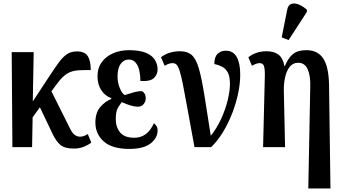

<svg xmlns="http://www.w3.org/2000/svg" viewBox="-20 -830 1945 1083"><path d="M50 0 46 -536H170L165 -258L265 -410Q293 -453 315 -482Q337 -511 359.5 -525.5Q382 -540 414 -540Q458 -540 475 -513.5Q492 -487 492 -435Q452 -435 425 -433.5Q398 -432 377.5 -424Q357 -416 338 -399Q319 -382 296 -350L270 -315L375 -105Q387 -80 401 -69.5Q415 -59 432 -59Q442 -59 453.5 -63Q465 -67 475 -74L495 -26Q482 -15 456 -3.5Q430 8 396 8Q346 8 321.5 -12Q297 -32 277 -74L205 -225L164 -168L161 0Z M709 10Q613 10 565.5 -32Q518 -74 518 -139Q518 -193 544.5 -225Q571 -257 608 -272V-276Q571 -290 550.5 -322.5Q530 -355 530 -399Q530 -447 554.5 -480Q579 -513 619 -530Q659 -547 707 -547Q769 -547 804.5 -531.5Q840 -516 854.5 -491Q869 -466 869 -439Q869 -410 848.5 -390Q828 -370 772 -373Q772 -403 766 -431Q760 -459 745.5 -476.5Q731 -494 706 -494Q678 -494 660.5 -469.5Q643 -445 643 -399Q643 -362 656.5 -331Q670 -300 684 -294Q707 -301 732.5 -308.5Q758 -316 781 -316Q788 -313 795 -302.5Q802 -292 802 -275Q802 -257 790 -242.5Q778 -228 756 -228Q741 -228 717 -235Q693 -242 667 -254Q659 -244 646 -223.5Q633 -203 633 -158Q633 -113 657.5 -83Q682 -53 737 -53Q812 -53 848 -135Q856 -129 862.5 -119.5Q869 -110 869 -94Q869 -52 829.5 -21Q790 10 709 10Z M1077 0Q1053 -130 1037.5 -216.5Q1022 -303 1011.5 -355Q1001 -407 992.5 -432.5Q984 -458 975 -466Q966 -474 953 -474Q933 -474 909 -459L888 -507Q911 -525 939 -533Q967 -541 995 -541Q1037 -541 1061.5 -519.5Q1086 -498 1101.5 -444.5Q1117 -391 1132 -298.5Q1147 -206 1169 -64Q1204 -108 1228 -161Q1252 -214 1264.5 -265.5Q1277 -317 1277 -357Q1277 -399 1265 -421Q1253 -443 1233 -453.5Q1213 -464 1189 -469Q1189 -509 1207.5 -526.5Q1226 -544 1253 -544Q1295 -544 1315 -509Q1335 -474 1335 -409Q1335 -360 1323.5 -304.5Q1312 -249 1290.5 -193Q1269 -137 1239 -87Q1209 -37 1171 0Z M1719 233 1730 -340Q1732 -403 1715.5 -439.5Q1699 -476 1662 -476Q1632 -476 1614 -453Q1596 -430 1588 -393.5Q1580 -357 1581 -316L1588 0H1464L1474 -409Q1474 -445 1468 -459.5Q1462 -474 1444 -474Q1428 -474 1401 -459L1381 -507Q1399 -522 1425.5 -531.5Q1452 -541 1483 -541Q1525 -541 1550.5 -522Q1576 -503 1584 -458H1587Q1606 -504 1633 -525.5Q1660 -547 1708 -547Q1772 -547 1803 -500.5Q1834 -454 1836 -352L1844 233ZM1608 -604 1569 -619 1600 -775Q1605 -802 1623.5 -808Q1642 -814 1665.5 -804.5Q1689 -795 1711 -775V-763Z"/></svg>

Font: Noto Serif ExtraCondensed SemiBold
Style: Regular
Weight: 600
Width: 2
Designer: Monotype Design Team
Foundry: Monotype Imaging Inc.
Version: Version 2.015; ttfautohint (v1.8.4.7-5d5b)